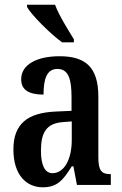

<svg xmlns="http://www.w3.org/2000/svg" viewBox="-20 -786 519 816"><path d="M244 -606H294V-619C271 -657 230 -721 214 -766H95V-756C115 -721 194 -642 244 -606ZM162 10C226 10 250 -24 285 -79H292L307 0H451V-46H448C411 -46 398 -62 398 -118V-375C398 -501 343 -547 233 -547C139 -547 70 -513 70 -449C70 -405 101 -384 165 -384C165 -451 179 -493 224 -493C272 -493 284 -448 284 -373V-315L218 -312C96 -307 37 -259 37 -151C37 -41 93 10 162 10ZM203 -50C169 -50 154 -87 154 -146C154 -222 177 -262 247 -267L285 -270V-191C285 -109 253 -50 203 -50Z"/></svg>

Font: Noto Serif Lao ExtraCondensed SemiBold
Style: Regular
Weight: 600
Width: 2
Designer: Monotype Design Team
Foundry: Monotype Imaging Inc.
Version: Version 2.003